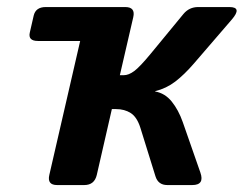

<svg xmlns="http://www.w3.org/2000/svg" viewBox="-20 -533 702 553"><path d="M89.4 -415Q60.1 -415 65.9 -439.5L77.1 -488.3Q83 -512.7 111.8 -512.7H340.8Q370.6 -512.7 363.8 -483.4L325.2 -316.4H336.4Q350.6 -316.4 366.7 -328.4Q382.8 -340.3 414.6 -378.9L508.3 -492.7Q524.9 -512.7 550.8 -512.7H640.6Q678.7 -512.7 647.5 -476.6L538.1 -349.6Q510.7 -317.9 484.9 -298.1Q459 -278.3 427.2 -270.5L426.8 -269.5Q455.1 -264.6 474.6 -240.5Q494.1 -216.3 506.3 -181.6L557.1 -36.1Q569.8 0 533.7 0H461.9Q435.5 0 427.7 -25.4L384.3 -165Q374.5 -195.8 356.7 -207.3Q338.9 -218.8 314 -218.8H302.2L258.8 -29.3Q252 0 222.7 0H144.5Q115.2 0 122.1 -29.3L210.9 -415Z"/></svg>

Font: Istok
Style: Bold Italic
Weight: 700
Italic angle: -13°
Designer: Andrey V. Panov
Foundry: Andrey V. Panov
Version: Version 1.0.3